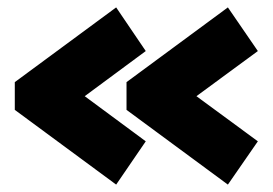

<svg xmlns="http://www.w3.org/2000/svg" viewBox="-20 -543 737 519"><path d="M596 -44 322 -246V-321L596 -523L677 -405L511 -283L677 -161ZM294 -44 20 -246V-321L294 -523L374 -405L209 -283L374 -161Z"/></svg>

Font: Kanit ExtraBold
Style: Regular
Weight: 800
Designer: Katatrad Team
Foundry: CadsonDemak
Version: Version 2.000; ttfautohint (v1.8.3)